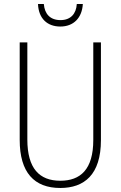

<svg xmlns="http://www.w3.org/2000/svg" viewBox="-20 -925 600 955"><path d="M392 -905H362C359 -856 331 -825 281 -825C230 -825 202 -855 198 -905H169C172 -832 216 -793 280 -793C346 -793 388 -836 392 -905ZM482 -228V-714H444V-229C444 -82 380 -26 280 -26C176 -26 116 -87 116 -231V-714H78V-229C78 -67 150 10 280 10C399 10 482 -56 482 -228Z"/></svg>

Font: Noto Sans Gujarati Condensed ExtraLight
Style: Regular
Weight: 200
Width: 3
Designer: Jelle Bosma - Monotype Design Team, Universal Thirst
Foundry: Monotype Imaging Inc.
Version: Version 2.106